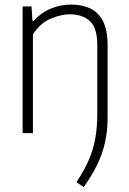

<svg xmlns="http://www.w3.org/2000/svg" viewBox="-20 -568 550 819"><path d="M337 230.5 306 209Q337 163 356.8 119Q376.5 75 385.8 26Q395 -23 395 -83.5V-375.5Q395 -450 362.8 -478.5Q330.5 -507 277.5 -507Q240 -507 195.5 -488Q151 -469 120.5 -421.5V0H76.5V-540.5H114.5L118.5 -478H122.5Q155 -514 196.5 -531.2Q238 -548.5 283.5 -548.5Q328.5 -548.5 363.8 -532.5Q399 -516.5 419 -478.5Q439 -440.5 439 -375V-69Q439 -10.5 428.2 38.5Q417.5 87.5 395 133.8Q372.5 180 337 230.5Z"/></svg>

Font: Encode Sans SemiCondensed SemiCondensed ExtraLight
Style: Regular
Weight: 200
Width: 4
Designer: Multiple Designers
Foundry: Impallari Type
Version: Version 3.000; ttfautohint (v1.8.3) -l 8 -r 50 -G 200 -x 14 